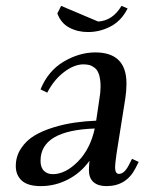

<svg xmlns="http://www.w3.org/2000/svg" viewBox="-20 -632 515 659"><path d="M34.2 -62Q34.2 -95.2 52 -122.3Q69.8 -149.4 97.7 -166.3Q125.5 -183.1 163.1 -194.6Q200.7 -206.1 236.6 -211.2Q272.5 -216.3 310.1 -217.8L320.8 -290Q325.2 -315.4 325.2 -334Q325.2 -358.9 320.1 -375.2Q314.9 -391.6 305.4 -398.9Q295.9 -406.2 287.1 -408.7Q278.3 -411.1 266.1 -411.1Q234.9 -411.1 200.2 -385Q165.5 -358.9 142.1 -314L119.1 -325.2Q145 -388.7 198.5 -420.4Q252 -452.1 307.1 -452.1Q414.1 -452.1 414.1 -345.2Q414.1 -320.3 410.2 -294.9L379.9 -104Q375 -68.8 375 -58.1Q375 -35.2 388.2 -35.2Q406.7 -35.2 421.9 -64.9L433.1 -86.9L456.1 -76.2L444.8 -54.2Q413.6 6.8 345.2 6.8Q316.4 6.8 300.8 -7.1Q285.2 -21 285.2 -47.9Q285.2 -60.5 287.1 -80.1Q257.8 -39.1 213.6 -16.1Q169.4 6.8 120.1 6.8Q75.7 6.8 54.9 -12Q34.2 -30.8 34.2 -62ZM119.1 -80.1Q119.1 -57.1 130.9 -45.7Q142.6 -34.2 161.1 -34.2Q204.6 -34.2 247.3 -77.4Q290 -120.6 305.2 -190.9Q119.1 -184.6 119.1 -80.1ZM176.8 -585.9 189.9 -611.8 316.9 -558.1Q366.7 -561 397 -611.8L418 -603Q397 -561 360.1 -541.5Q323.2 -522 282.2 -522Q246.1 -522 217.5 -537.4Q189 -552.7 176.8 -585.9Z"/></svg>

Font: Dihjauti S
Style: Bold Italic
Weight: 700
Italic angle: -9°
Designer: T. Christopher White
Version: Version 3.0.0